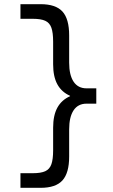

<svg xmlns="http://www.w3.org/2000/svg" viewBox="-20 -790 543 920"><path d="M174.7 110H78V39.9H138Q176 39.9 197 30.3Q218 20.6 226.3 -3.2Q234.6 -27 234.6 -70V-178Q234.6 -237 254.8 -274Q275 -311 315.7 -329V-331Q275 -349 254.8 -386Q234.6 -423 234.6 -482V-590Q234.6 -633.3 226.3 -656.9Q218 -680.6 197 -690.3Q176 -699.9 138 -699.9H78V-770H174.7Q247 -770 279.2 -734.8Q311.4 -699.7 311.4 -620V-490Q311.4 -430.4 332.7 -398.5Q354 -366.7 394.7 -366.7H441.4V-293.3H394.7Q354 -293.3 332.7 -261.5Q311.4 -229.6 311.4 -170V-40Q311.4 39 279.2 74.5Q247 110 174.7 110Z"/></svg>

Font: M PLUS 1 Thin
Style: Regular
Weight: 100
Designer: Coji Morishita
Foundry: UNDERFOREST DESIGN
Version: Version 1.001